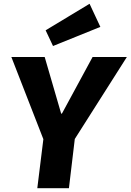

<svg xmlns="http://www.w3.org/2000/svg" viewBox="-20 -994 690 1014"><path d="M375 -260 344 0H177L209 -259L40 -693H216L303 -394H307L469 -693H650ZM221 -834 453 -974 510 -852 260 -751Z"/></svg>

Font: Qjlgwqiwhsfqbnnlvksmvfsycuq
Style: Regular
Weight: 700
Italic angle: -8°
Designer: Carrois Corporate & Edenspiekermann
Foundry: Carrois Corporate GbR & Edenspiekermann AG
Version: Version 2.001